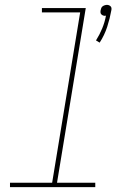

<svg xmlns="http://www.w3.org/2000/svg" viewBox="-20 -768 540 788"><path d="M389 -593 374 -602Q389 -626 399.5 -651.5Q410 -677 415 -704Q414 -704 413 -703.5Q412 -703 411 -703Q407 -703 403 -704.5Q399 -706 396 -709Q393 -712 392.5 -716.5Q392 -721 393 -726Q394 -730 395.5 -734.5Q397 -739 401 -742Q405 -745 410 -746.5Q415 -748 419 -748Q423 -748 427 -746.5Q431 -745 434 -742Q437 -739 437.5 -734.5Q438 -730 437 -726Q431 -692 420 -658Q409 -624 389 -593ZM371 0H21V-18H194L309 -717H152V-735H332L214 -18H371Z"/></svg>

Font: Iosevka Thin Oblique
Style: Regular
Weight: 100
Italic angle: -9°
Monospace: yes
Designer: Belleve Invis
Foundry: Belleve Invis
Version: Version 32.5.0; ttfautohint (v1.8.4)